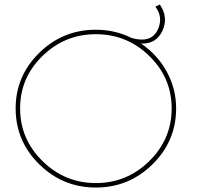

<svg xmlns="http://www.w3.org/2000/svg" viewBox="-20 -836 886 859"><path d="M611 -641Q684 -592 726 -515.5Q768 -439 768 -351Q768 -205 662.5 -101Q557 3 409 3Q261 3 155.5 -101Q50 -205 50 -351Q50 -496 155.5 -599.5Q261 -703 409 -703Q495 -703 569 -666Q594 -659 615 -659Q669 -659 689 -710.5Q709 -762 675 -806L695 -816Q734 -759 707.5 -700Q681 -641 617 -641ZM170 -115.5Q270 -17 409 -17Q548 -17 648 -115.5Q748 -214 748 -351Q748 -488 648 -585.5Q548 -683 409 -683Q270 -683 170 -585.5Q70 -488 70 -351Q70 -214 170 -115.5Z"/></svg>

Font: Montserrat arm Thin
Style: Regular
Weight: 250
Designer: Julieta Ulanovsky
Foundry: Julieta Ulanovsky
Version: Version 6.000;PS 006.000;hotconv 1.0.88;makeotf.lib2.5.64775